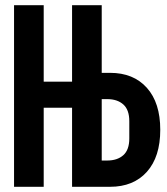

<svg xmlns="http://www.w3.org/2000/svg" viewBox="-20 -718 640 738"><path d="M257 -304H148V0H34V-698H148V-404H257V-698H371V-438H403Q493 -438 544.5 -380.5Q596 -323 596 -219Q596 -115 544.5 -57.5Q493 0 403 0H257ZM392 -101Q431 -101 454 -121.5Q477 -142 477 -186V-252Q477 -296 454 -316.5Q431 -337 392 -337H371V-101Z"/></svg>

Font: IBM Plex Mono SemiBold
Style: Regular
Weight: 600
Monospace: yes
Designer: Mike Abbink, Paul van der Laan, Pieter van Rosmalen
Foundry: Bold Monday
Version: Version 2.3